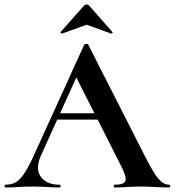

<svg xmlns="http://www.w3.org/2000/svg" viewBox="-28 -826 770 846"><path d="M218 -299 233 -327H439L446 -299ZM717 -12Q722 -12 722 -6Q722 0 717 0Q687 0 654.5 -2Q622 -4 592 -4Q558 -4 533 -2Q508 0 477 0Q473 0 473 -6Q473 -12 477 -12Q518 -12 524.5 -28.5Q531 -45 506 -94L303 -495L352 -581L153 -142Q126 -82 152 -47Q178 -12 234 -12Q239 -12 239 -6Q239 0 234 0Q204 0 179 -2Q154 -4 116 -4Q77 -4 53.5 -2Q30 0 -4 0Q-8 0 -8 -6Q-8 -12 -4 -12Q23 -12 42.5 -23.5Q62 -35 81.5 -65.5Q101 -96 126 -152L343 -629Q344 -632 352 -632.5Q360 -633 361 -629L611 -137Q635 -90 652.5 -62.5Q670 -35 685.5 -23.5Q701 -12 717 -12ZM239 -685 342 -801Q347 -806 354 -806Q361 -806 365 -801L467 -685.3Q470 -684 467 -680.5Q464 -677 462 -678L354 -717L245 -678Q244 -677 240.5 -680.5Q237 -684 239 -685Z"/></svg>

Font: Cormorant Light
Style: Regular
Weight: 300
Designer: Christian Thalmann (Catharsis Fonts)
Foundry: Catharsis Fonts
Version: Version 4.000